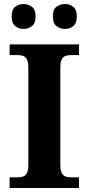

<svg xmlns="http://www.w3.org/2000/svg" viewBox="-20 -935 441 955"><path d="M28 0V-53H70Q85 -53 96.5 -57.5Q108 -62 114.5 -76Q121 -90 121 -118V-596Q121 -625 114.5 -638.5Q108 -652 96.5 -656.5Q85 -661 70 -661H28V-714H373V-661H331Q317 -661 305 -656.5Q293 -652 286.5 -638.5Q280 -625 280 -596V-118Q280 -90 286.5 -76Q293 -62 305 -57.5Q317 -53 331 -53H373V0ZM303 -791Q279 -791 261 -805Q243 -819 243 -853Q243 -888 261 -901.5Q279 -915 303 -915Q326 -915 344 -901.5Q362 -888 362 -853Q362 -819 344 -805Q326 -791 303 -791ZM97 -791Q74 -791 56 -805Q38 -819 38 -853Q38 -888 56 -901.5Q74 -915 97 -915Q120 -915 138.5 -901.5Q157 -888 157 -853Q157 -819 138.5 -805Q120 -791 97 -791Z"/></svg>

Font: Noto Serif Tamil
Style: Bold
Weight: 700
Designer: Indian Type Foundry, Tom Grace, and the Monotype Design Team
Foundry: Monotype Imaging Inc.
Version: Version 2.003